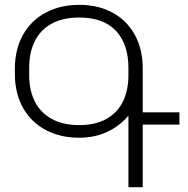

<svg xmlns="http://www.w3.org/2000/svg" viewBox="-20 -780 782 800"><path d="M727.5 -260.7H574.7V0H515.1V-298.3Q479 -254.9 426.5 -230.5Q374 -206.1 310.1 -206.1Q231.4 -206.1 170.7 -238.3Q109.9 -270.5 75.9 -330.6Q42 -390.6 42 -471.7V-494.1Q42 -574.7 75.9 -635Q109.9 -695.3 170.7 -727.5Q231.4 -759.8 310.1 -759.8Q388.7 -759.8 448.5 -727.5Q508.3 -695.3 541.5 -635.3Q574.7 -575.2 574.7 -494.1V-312H727.5ZM515.1 -467.3V-496.6Q515.1 -596.2 463.1 -651.6Q411.1 -707 310.1 -707Q242.2 -707 195.6 -681.6Q148.9 -656.2 125.2 -609.1Q101.6 -562 101.6 -496.6V-467.3Q101.6 -403.8 125.2 -356.9Q148.9 -310.1 195.8 -284.4Q242.7 -258.8 310.1 -258.8Q377.4 -258.8 423.3 -284.4Q469.2 -310.1 492.2 -356.9Q515.1 -403.8 515.1 -467.3Z"/></svg>

Font: Mardoto Light
Style: Regular
Weight: 400
Designer: Christian Robertson, Vahan Hovhannisyan
Foundry: Google
Version: Version 1.000